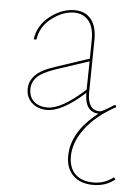

<svg xmlns="http://www.w3.org/2000/svg" viewBox="-51 -449 547 777"><g transform="rotate(5 222.5 -60.0)"><path d="M438 251 445 259Q408 289 357 289Q305 289 275.5 260.5Q246 232 246 182Q246 83 353 0Q297 -3 297 -80Q206 3 144 3Q107 3 83 -18.5Q59 -40 59 -75Q59 -106 82 -130.5Q105 -155 161 -173L299 -219L300 -294Q301 -346 279 -372.5Q257 -399 220 -399Q174 -399 129 -364.5Q84 -330 77 -277H66Q73 -334 121 -371.5Q169 -409 221 -409Q265 -409 288.5 -379Q312 -349 311 -294L308 -82Q308 -10 357 -10Q364 -10 381 -20Q387 -24 401 -32Q406 -36 418 -42L423 -33Q342 11 299.5 68Q257 125 257 182Q257 228 283 253.5Q309 279 358 279Q402 279 438 251ZM70 -75Q70 -43 90.5 -25Q111 -7 145 -7Q203 -7 297 -93L299 -208L166 -164Q110 -145 90 -124Q70 -103 70 -75Z"/></g></svg>

Font: EauTest Hairline
Style: Regular
Weight: 250
Designer: Christian Thalmann (Catharsis Fonts)
Version: Version 0.001;PS 000.001;hotconv 1.0.88;makeotf.lib2.5.64775